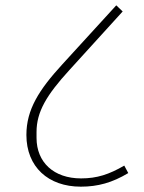

<svg xmlns="http://www.w3.org/2000/svg" viewBox="-20 -703 539 720"><path d="M283 -3C347 -3 401 -18 461 -54L446 -82C389 -49 344 -34 284 -34C182 -34 117 -94 117 -186V-208C117 -284 155 -347 240 -440L440 -660L416 -683L214 -462C126 -366 79 -292 79 -197C79 -77 161 -3 283 -3Z"/></svg>

Font: IBM Plex Devanagari ExtraLight
Style: Regular
Weight: 200
Designer: Mike Abbink, Paul van der Laan, Pieter van Rosmalen, Erin McLaughlin
Foundry: Bold Monday
Version: Version 1.0